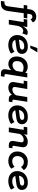

<svg xmlns="http://www.w3.org/2000/svg" viewBox="1576 -2298 828 4149"><g transform="rotate(90 1989.5 -223.0)"><path d="M98 -322H21L33 -399H134L105 -370L116 -452Q125 -519 168.5 -556Q212 -593 276 -593Q324 -593 355 -573Q386 -553 398 -519L330 -470Q325 -488 312 -498.5Q299 -509 279 -509Q254 -509 238.5 -495Q223 -481 219 -455L207 -369L186 -399H312L300 -322H200L153 15Q142 95 101.5 133Q61 171 -11 171H-65L-53 94H-27Q8 94 26.5 76.5Q45 59 50 22Z M341 0 392 -322H325L337 -399H499L476 -254L469 -264Q491 -325 516 -356Q541 -387 567 -398Q593 -409 615 -409Q651 -409 672 -391L635 -289Q624 -301 611 -306.5Q598 -312 582 -312Q561 -312 538 -298Q515 -284 497 -254Q479 -224 471 -177L443 0Z M888 11Q789 11 730.5 -41Q672 -93 672 -180Q672 -243 700.5 -295Q729 -347 784.5 -378.5Q840 -410 919 -410Q1002 -410 1040.5 -373.5Q1079 -337 1079 -283Q1079 -233 1047 -203Q1015 -173 946 -163L729 -133V-213L907 -236Q949 -241 967.5 -253.5Q986 -266 986 -290Q986 -311 968 -322Q950 -333 915 -333Q867 -333 834.5 -314Q802 -295 786 -264Q770 -233 770 -196V-180Q770 -131 800.5 -102.5Q831 -74 891 -74Q937 -74 973 -89Q1009 -104 1031 -123L1072 -50Q1053 -32 1023 -18.5Q993 -5 958 3Q923 11 888 11ZM898 -464 953 -617H1046L954 -464Z M1503 171Q1448 171 1426.5 142.5Q1405 114 1412 68L1442 -123L1454 -99Q1434 -44 1389 -17Q1344 10 1296 10Q1249 10 1212.5 -11.5Q1176 -33 1155.5 -72.5Q1135 -112 1135 -165Q1135 -233 1162 -288Q1189 -343 1239 -376Q1289 -409 1359 -409Q1400 -409 1435 -393.5Q1470 -378 1494 -347L1484 -336L1494 -399H1588L1517 49Q1513 74 1519 84Q1525 94 1545 94H1574L1562 171ZM1323 -80Q1361 -80 1397 -104.5Q1433 -129 1455 -179L1445 -144L1472 -312L1473 -290Q1455 -304 1428.5 -311.5Q1402 -319 1379 -319Q1333 -319 1300.5 -301.5Q1268 -284 1251 -251Q1234 -218 1234 -172Q1234 -129 1257.5 -104.5Q1281 -80 1323 -80Z M1807 10Q1745 10 1712 -22.5Q1679 -55 1690 -120L1724 -322H1657L1669 -399H1838L1796 -146Q1790 -109 1804 -93Q1818 -77 1850 -77Q1889 -77 1923 -100.5Q1957 -124 1982 -171L1970 -134L2012 -399H2114L2070 -120Q2066 -98 2071 -87.5Q2076 -77 2098 -77H2123L2111 0H2056Q2001 0 1980 -29Q1959 -58 1965 -103L1967 -119L1983 -90Q1949 -41 1904 -15.5Q1859 10 1807 10Z M2408 11Q2309 11 2250.5 -41Q2192 -93 2192 -180Q2192 -243 2220.5 -295Q2249 -347 2304.5 -378.5Q2360 -410 2439 -410Q2522 -410 2560.5 -373.5Q2599 -337 2599 -283Q2599 -233 2567 -203Q2535 -173 2466 -163L2249 -133V-213L2427 -236Q2469 -241 2487.5 -253.5Q2506 -266 2506 -290Q2506 -311 2488 -322Q2470 -333 2435 -333Q2387 -333 2354.5 -314Q2322 -295 2306 -264Q2290 -233 2290 -196V-180Q2290 -131 2320.5 -102.5Q2351 -74 2411 -74Q2457 -74 2493 -89Q2529 -104 2551 -123L2592 -50Q2573 -32 2543 -18.5Q2513 -5 2478 3Q2443 11 2408 11Z M2669 0 2720 -322H2653L2665 -399H2827L2808 -279L2801 -309Q2835 -359 2880 -384Q2925 -409 2977 -409Q3039 -409 3072 -376.5Q3105 -344 3094 -279L3067 -119Q3063 -97 3069 -87Q3075 -77 3097 -77H3119L3107 0H3052Q2997 0 2975.5 -28Q2954 -56 2963 -109L2988 -256Q2994 -291 2980 -306.5Q2966 -322 2934 -322Q2895 -322 2861 -298.5Q2827 -275 2802 -228L2817 -287L2771 0Z M3395 11Q3333 11 3286.5 -13Q3240 -37 3214 -80.5Q3188 -124 3188 -182Q3188 -244 3214.5 -295.5Q3241 -347 3291 -378.5Q3341 -410 3411 -410Q3473 -410 3520.5 -387Q3568 -364 3590 -323L3522 -265Q3506 -294 3478 -309.5Q3450 -325 3413 -325Q3374 -325 3345.5 -306.5Q3317 -288 3302 -256Q3287 -224 3287 -183Q3287 -134 3317 -104Q3347 -74 3400 -74Q3437 -74 3467 -88.5Q3497 -103 3518 -125L3559 -54Q3530 -23 3485.5 -6Q3441 11 3395 11Z M3828 11Q3729 11 3670.5 -41Q3612 -93 3612 -180Q3612 -243 3640.5 -295Q3669 -347 3724.5 -378.5Q3780 -410 3859 -410Q3942 -410 3980.5 -373.5Q4019 -337 4019 -283Q4019 -233 3987 -203Q3955 -173 3886 -163L3669 -133V-213L3847 -236Q3889 -241 3907.5 -253.5Q3926 -266 3926 -290Q3926 -311 3908 -322Q3890 -333 3855 -333Q3807 -333 3774.5 -314Q3742 -295 3726 -264Q3710 -233 3710 -196V-180Q3710 -131 3740.5 -102.5Q3771 -74 3831 -74Q3877 -74 3913 -89Q3949 -104 3971 -123L4012 -50Q3993 -32 3963 -18.5Q3933 -5 3898 3Q3863 11 3828 11Z"/></g></svg>

Font: Rokkitt SemiBold
Style: Italic
Weight: 600
Italic angle: -9°
Designer: Vernon Adams
Foundry: Vernon Adams
Version: Version 3.103